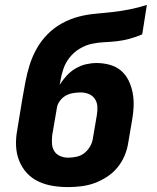

<svg xmlns="http://www.w3.org/2000/svg" viewBox="-20 -755 640 783"><path d="M258 8Q226 8 195 3Q164 -2 136.5 -15Q109 -28 89 -50Q69 -72 58 -100Q47 -128 45.5 -159.5Q44 -191 50 -223L71 -351Q77 -386 83.5 -420.5Q90 -455 100.5 -489Q111 -523 129 -555.5Q147 -588 173.5 -615Q200 -642 233 -660Q266 -678 300.5 -687Q335 -696 370 -699Q405 -702 440 -706Q475 -710 510 -717Q545 -724 579 -735L560 -615Q535 -604 509 -597Q483 -590 457.5 -587Q432 -584 406.5 -583Q381 -582 355 -576.5Q329 -571 305 -556.5Q281 -542 264 -520.5Q247 -499 238.5 -474Q230 -449 226 -423L223 -409Q236 -429 252 -446.5Q268 -464 288.5 -476Q309 -488 331 -493Q353 -498 374 -498Q402 -498 428.5 -490.5Q455 -483 474 -466.5Q493 -450 504.5 -426.5Q516 -403 521 -376.5Q526 -350 525 -322.5Q524 -295 519 -267L503 -173Q499 -146 488 -120Q477 -94 459 -72Q441 -50 416.5 -34Q392 -18 366 -8.5Q340 1 312 4.5Q284 8 258 8ZM258 -112Q275 -112 293 -116Q311 -120 325 -131.5Q339 -143 348 -159Q357 -175 359 -192L375 -286Q378 -304 377 -321Q376 -338 367 -351.5Q358 -365 342.5 -371.5Q327 -378 310 -378Q295 -378 279 -375.5Q263 -373 249 -365.5Q235 -358 224.5 -344Q214 -330 212 -315L193 -204Q191 -186 192 -169Q193 -152 201.5 -138.5Q210 -125 225.5 -118.5Q241 -112 258 -112Z"/></svg>

Font: Iosevka Heavy Extended Oblique
Style: Regular
Weight: 900
Width: 7
Italic angle: -9°
Monospace: yes
Designer: Belleve Invis
Foundry: Belleve Invis
Version: Version 32.5.0; ttfautohint (v1.8.4)